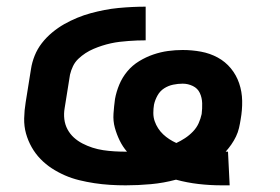

<svg xmlns="http://www.w3.org/2000/svg" viewBox="-20 -548 840 576"><path d="M645 8Q610 8 575.5 4Q541 0 508 -9Q471 1 432.5 4.5Q394 8 357 8Q333 8 309.5 6.5Q286 5 263 1.5Q240 -2 217.5 -7.5Q195 -13 174.5 -22Q154 -31 135.5 -43Q117 -55 101.5 -71Q86 -87 75 -106.5Q64 -126 58 -147.5Q52 -169 52.5 -193Q53 -217 57 -241L73 -341Q76 -361 84 -381Q92 -401 105.5 -418.5Q119 -436 136.5 -450.5Q154 -465 172.5 -475.5Q191 -486 211.5 -494.5Q232 -503 252.5 -508.5Q273 -514 293.5 -518Q314 -522 335 -524Q356 -526 376.5 -527Q397 -528 417 -528V-427Q404 -427 391 -426.5Q378 -426 365 -425Q352 -424 339 -422.5Q326 -421 312.5 -418Q299 -415 286.5 -411Q274 -407 261 -401.5Q248 -396 236.5 -388.5Q225 -381 215 -371.5Q205 -362 199 -349.5Q193 -337 190 -324L174 -224Q171 -207 173 -190.5Q175 -174 182.5 -160Q190 -146 201.5 -135.5Q213 -125 227.5 -117.5Q242 -110 257.5 -105Q273 -100 289.5 -97.5Q306 -95 323 -94Q340 -93 357 -93H361Q348 -108 339 -126.5Q330 -145 324.5 -165Q319 -185 320.5 -207Q322 -229 325 -251Q329 -273 338 -294.5Q347 -316 362 -334Q377 -352 397.5 -364.5Q418 -377 440 -384.5Q462 -392 484 -395Q506 -398 528 -398Q556 -398 583 -393Q610 -388 633 -375.5Q656 -363 672.5 -343Q689 -323 697.5 -298Q706 -273 706.5 -245.5Q707 -218 702 -190Q700 -177 697 -164Q694 -151 688 -138.5Q682 -126 674 -114.5Q666 -103 657 -93H664L669 8ZM509 -119Q522 -125 535 -133.5Q548 -142 559 -153.5Q570 -165 576 -178.5Q582 -192 585 -206Q587 -222 586.5 -238.5Q586 -255 579.5 -269Q573 -283 558.5 -290Q544 -297 528 -297Q514 -297 499.5 -294Q485 -291 472.5 -283Q460 -275 452.5 -261.5Q445 -248 442 -234Q440 -222 440 -209Q440 -196 444 -184.5Q448 -173 454.5 -163Q461 -153 469.5 -145Q478 -137 488 -130.5Q498 -124 509 -119Z"/></svg>

Font: Iosevka Aile Oblique
Style: Bold
Weight: 700
Italic angle: -9°
Designer: Belleve Invis
Foundry: Belleve Invis
Version: Version 31.1.0; ttfautohint (v1.8.4)